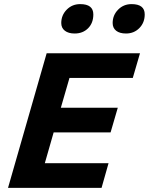

<svg xmlns="http://www.w3.org/2000/svg" viewBox="-20 -914 724 934"><path d="M19 0 207 -655H661L626 -535H318L276 -390H553L518 -270H241L198 -120H508L474 0ZM434 -844Q434 -802 408.5 -776.5Q383 -751 343 -751Q313 -751 295.5 -764.5Q278 -778 278 -802Q278 -840 304.5 -867Q331 -894 370 -894Q402 -894 418 -881.5Q434 -869 434 -844ZM684 -844Q684 -804 658 -777.5Q632 -751 593 -751Q562 -751 545 -764.5Q528 -778 528 -802Q528 -840 554.5 -867Q581 -894 620 -894Q652 -894 668 -881.5Q684 -869 684 -844Z"/></svg>

Font: Intel One Mono
Style: Bold Italic
Weight: 700
Italic angle: -16°
Monospace: yes
Designer: Fred Shallcrass
Foundry: Frere-Jones Type LLC
Version: Version 1.400;hotconv 1.1.0;makeotfexe 2.6.0;FJTRelease1.4